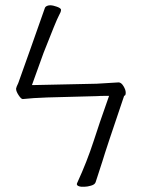

<svg xmlns="http://www.w3.org/2000/svg" viewBox="-20 -714 540 727"><path d="M429 -402Q439 -402 447.5 -388Q456 -374 456 -363.5Q456 -353 452 -352L450 -351Q381 -148 368 -104Q353 -59 349.5 -47Q346 -35 342 -24Q339 -15 324.5 -11Q310 -7 301.5 -7Q293 -7 287 -7Q272 -9 271 -16V-17Q271 -19 273 -23Q309 -101 335 -181Q353 -238 393 -351H381Q359 -351 347 -350L159 -345Q102 -343 67 -339H66Q60 -339 50.5 -353.5Q41 -368 41 -377Q41 -378 41 -378.5Q41 -379 41 -379Q42 -385 49 -399L95 -528L150 -684Q152 -690 162 -693Q166 -694 172.5 -694Q179 -694 194 -689Q209 -684 211 -678Q211 -677 211 -676Q211 -669 202.5 -654Q194 -639 145 -514L101 -392H108H113L346 -397Z"/></svg>

Font: Moon Stars Kai HW Light
Style: Regular
Weight: 300
Designer: GuiWonder
Version: Version 1.101